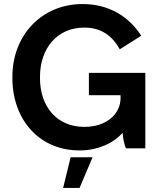

<svg xmlns="http://www.w3.org/2000/svg" viewBox="-20 -731 792 946"><path d="M370 10H377C459 10 540 -25 584 -77C586 -49 593 -15 601 0H696V-372H418V-262H574V-248C574 -170 506 -106 396 -106H394C264 -106 177 -202 177 -346V-352C177 -495 264 -595 394 -595H396C476 -595 532 -557 570 -488L676 -555C614 -651 515 -711 388 -711H386C187 -711 41 -559 41 -352V-347C41 -139 176 10 370 10ZM291 195H372L436 44H328Z"/></svg>

Font: Fixel Display SemiBold
Style: Regular
Weight: 600
Designer: AlfaBravo + MacPaw
Foundry: Kyrylo Tkachov, Marchela Mozhyna, Serhii Makarenko, Maria Weinstein, Zakhar Kryvoshyya
Version: Version 1.211